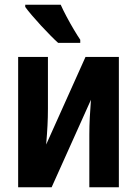

<svg xmlns="http://www.w3.org/2000/svg" viewBox="-20 -786 575 806"><path d="M181.2 -546.9V-330.1Q181.2 -293 179.4 -259.3Q177.7 -225.6 173.8 -179.2L338.9 -546.9H479V0H355V-220.2Q355 -256.3 356.9 -292.5Q358.9 -328.6 361.8 -367.2L196.8 0H56.2V-546.9ZM234.9 -766.1Q244.1 -745.1 259.3 -716.6Q274.4 -688 290.3 -661.4Q306.2 -634.8 316.9 -619.1V-606H224.1Q210.9 -617.7 191.7 -637.2Q172.4 -656.7 151.6 -679.2Q130.9 -701.7 113.3 -722.4Q95.7 -743.2 85.9 -756.8V-766.1Z"/></svg>

Font: Open Sans Condensed
Style: Bold
Weight: 700
Width: 3
Designer: Monotype Design Team
Foundry: Monotype Imaging Inc.
Version: Version 3.003; ttfautohint (v1.8.4)